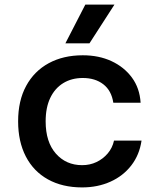

<svg xmlns="http://www.w3.org/2000/svg" viewBox="-20 -805 690 837"><path d="M338 12Q252 12 189 -23Q126 -58 92.5 -123Q59 -188 59 -276Q59 -366 94 -430.5Q129 -495 192.5 -529.5Q256 -564 341 -564Q411 -564 466 -538.5Q521 -513 555 -467Q589 -421 593 -357H474Q466 -410 430.5 -437.5Q395 -465 341 -465Q292 -465 255.5 -442.5Q219 -420 199 -378Q179 -336 179 -276Q179 -186 223.5 -135.5Q268 -85 338 -85Q372 -85 400.5 -98.5Q429 -112 449.5 -136Q470 -160 477 -192H597Q588 -130 552.5 -84Q517 -38 461.5 -13Q406 12 338 12ZM265 -616 352 -785H479L370 -616Z"/></svg>

Font: Azeret Mono Thin Medium
Style: Regular
Weight: 500
Version: Version 1.002